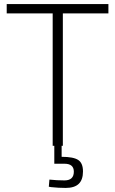

<svg xmlns="http://www.w3.org/2000/svg" viewBox="-20 -717 566 944"><path d="M283 0V54Q341 54 364.5 69.5Q388 85 388 126Q388 167 367 187Q346 207 303 207Q267 207 231 203L220 201L223 166Q260 170 297 170Q343 170 343 127Q343 88 297 88H247V0H239V-651H13V-697H513V-651H289V0Z"/></svg>

Font: Cairo Light
Style: Regular
Weight: 300
Designer: Mohamed Gaber, the designers of Titillium
Foundry: Kief Type Foundry
Version: Version 2.009; ttfautohint (v1.5.33-1714) -l 8 -r 50 -G 200 